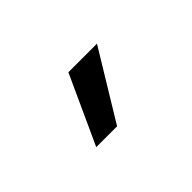

<svg xmlns="http://www.w3.org/2000/svg" viewBox="-30 -975 560 560"><g transform="rotate(-45 250.0 -695.0)"><path d="M145 -589 242 -801H360L231 -589Z"/></g></svg>

Font: Martel Sans DemiBold
Style: Regular
Weight: 600
Designer: Dan Reynolds and Mathieu Réguer
Foundry: Dan Reynolds and Mathieu Réguer
Version: Version 1.001;PS 001.001;hotconv 1.0.70;makeotf.lib2.5.58329